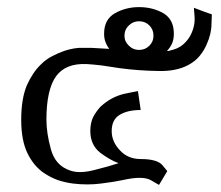

<svg xmlns="http://www.w3.org/2000/svg" viewBox="-20 -523 624 543"><path d="M579.1 -482.4Q566.4 -486.3 528.3 -501Q528.3 -501 530.3 -475.6Q532.2 -449.2 518.6 -422.9Q510.7 -408.2 497.1 -396.5Q483.4 -384.8 460 -379.9Q459 -378.9 457 -378.9Q455.1 -378.9 452.1 -378.9Q460.9 -387.7 466.8 -400.4Q471.7 -412.1 471.7 -427.7Q471.7 -467.8 442.4 -485.4Q412.1 -502.9 373 -502.9Q335.9 -502.9 304.7 -485.4Q274.4 -467.8 274.4 -427.7Q274.4 -414.1 278.3 -404.3Q282.2 -393.6 289.1 -384.8Q271.5 -385.7 237.3 -387.7Q237.3 -387.7 213.9 -387.7Q191.4 -388.7 161.1 -378.9Q144.5 -373 127.9 -364.3Q110.4 -355.5 95.7 -340.8Q72.3 -318.4 55.7 -281.2Q40 -243.2 40 -184.6Q40 -126 57.6 -89.8Q75.2 -53.7 103.5 -34.2Q122.1 -21.5 143.6 -13.7Q164.1 -6.8 186.5 -3.9Q227.5 1 265.6 -3.9Q304.7 -8.8 327.1 -13.7Q382.8 -26.4 406.2 -13.7Q429.7 0 429.7 0Q437.5 -12.7 453.1 -39.1Q453.1 -39.1 439.5 -55.7Q424.8 -73.2 377.9 -73.2Q341.8 -73.2 319.3 -97.7Q295.9 -122.1 295.9 -152.3Q295.9 -184.6 318.4 -198.2Q340.8 -211.9 377.9 -211.9Q375 -230.5 370.1 -265.6Q370.1 -265.6 332 -257.8Q293.9 -249 263.7 -220.7Q252 -208 243.2 -191.4Q235.4 -174.8 235.4 -152.3Q235.4 -113.3 263.7 -90.8Q293 -69.3 315.4 -61.5Q289.1 -52.7 246.1 -42Q204.1 -31.2 177.7 -41Q136.7 -54.7 124 -100.6Q111.3 -146.5 111.3 -184.6Q111.3 -269.5 138.7 -307.6Q166 -344.7 225.6 -341.8Q243.2 -340.8 267.6 -337.9Q292 -334 319.3 -330.1Q371.1 -323.2 424.8 -322.3Q478.5 -320.3 513.7 -339.8Q533.2 -350.6 544.9 -365.2Q557.6 -380.9 564.5 -397.5Q578.1 -427.7 578.1 -455.1Q579.1 -482.4 579.1 -482.4ZM373 -462.9Q390.6 -462.9 402.3 -451.2Q414.1 -439.5 414.1 -421.9Q414.1 -405.3 402.3 -393.6Q390.6 -381.8 373 -381.8Q356.4 -381.8 344.7 -393.6Q332 -405.3 332 -421.9Q332 -439.5 344.7 -451.2Q356.4 -462.9 373 -462.9Z"/></svg>

Font: BSRU BANSOMDEJ
Style: Regular
Weight: 400
Designer: Wisit Potiwat
Version: Version 1.000;PS 002.000;hotconv 1.0.70;makeotf.lib2.5.58329